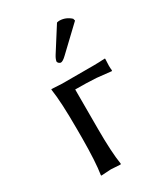

<svg xmlns="http://www.w3.org/2000/svg" viewBox="-170 -753 732 836"><g transform="rotate(-30 196.0 -335.0)"><path d="M253.9 -670.9Q260.3 -672.9 268.1 -672.9Q299.3 -671.9 323.2 -649.9L326.2 -639.2L210.9 -529.8Q191.9 -511.2 181.2 -511.2Q169.9 -514.2 167 -523.9Q168 -535.2 178.2 -551.8ZM97.2 -229Q97.2 -361.8 86.9 -429.2L87.9 -432.1Q89.8 -432.1 140.1 -429.2H299.8Q325.2 -429.2 355 -431.2L356.9 -429.2Q354 -391.6 356.9 -371.1L355 -368.2Q355 -368.2 282.2 -376Q233.9 -378.9 176.8 -378.9V-180.2Q176.8 -63 187 0L185.1 2.9Q183.1 2.9 137.2 0L87.9 2.9L86.9 0Q96.7 -61 97.2 -180.2Z"/></g></svg>

Font: Linux Biolinum O
Style: Regular
Weight: 400
Designer: Philipp H. Poll
Foundry: Philipp H. Poll
Version: Version 1.0.4